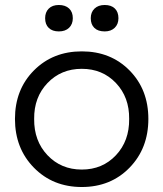

<svg xmlns="http://www.w3.org/2000/svg" viewBox="-20 -740 655 770"><path d="M499.5 -67.5Q424 10 308 10Q192 10 116 -67.5Q40 -145 40 -263Q40 -381 116 -457.5Q192 -534 308 -534Q424 -534 499.5 -457.5Q575 -381 575 -263Q575 -145 499.5 -67.5ZM117 -263Q116 -175 170.5 -117.5Q225 -60 308 -60Q391 -60 445 -117.5Q499 -175 498 -263Q499 -350 445 -407Q391 -464 308 -464Q225 -464 170.5 -407Q116 -350 117 -263ZM161 -667Q161 -691 175.5 -705.5Q190 -720 216 -720Q242 -720 257 -706Q272 -692 272 -667Q272 -643 257 -628.5Q242 -614 216 -614Q190 -614 175.5 -628Q161 -642 161 -667ZM344 -667Q344 -691 359 -705.5Q374 -720 400 -720Q426 -720 440.5 -706Q455 -692 455 -667Q455 -643 440 -628.5Q425 -614 400 -614Q373 -614 358.5 -628Q344 -642 344 -667Z"/></svg>

Font: Easer Grotesk Light
Style: Regular
Weight: 300
Designer: Boardeaser, Bonnie Shaver-Troup, Thomas Jockin
Foundry: Lexend
Version: Version 1.008;Glyphs 3.1.2 (3151)